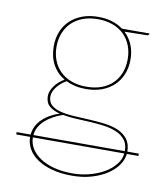

<svg xmlns="http://www.w3.org/2000/svg" viewBox="-79 -564 711 818"><g transform="rotate(10 277.0 -155.0)"><path d="M95 56Q95 81.5 108.5 103.8Q122 126 146.8 142.5Q171.5 159 207 168.5Q242.5 178 287 178Q325 178 360.8 168.5Q396.5 159 424.5 142.5Q452.5 126 470.2 103.8Q488 81.5 490.5 56ZM491 46Q491 16 477 -2Q463 -20 440 -30.2Q417 -40.5 387.5 -44.8Q358 -49 326.2 -50.8Q294.5 -52.5 263 -54Q231.5 -55.5 205 -60.5Q182.5 -53 163.2 -42.2Q144 -31.5 129.5 -18.2Q115 -5 106 11.2Q97 27.5 95.5 46ZM127 -342Q127 -309.5 137.8 -282.5Q148.5 -255.5 168.5 -236.2Q188.5 -217 217 -206.5Q245.5 -196 281 -196Q317.5 -196 346 -206.5Q374.5 -217 394.2 -236.2Q414 -255.5 424.5 -282.5Q435 -309.5 435 -342Q435 -374.5 424.2 -401.5Q413.5 -428.5 393.5 -447.8Q373.5 -467 345 -477.5Q316.5 -488 281 -488Q245.5 -488 217 -477.5Q188.5 -467 168.5 -447.8Q148.5 -428.5 137.8 -401.5Q127 -374.5 127 -342ZM551.5 56H501.5Q499 80.5 482.8 104.2Q466.5 128 438.5 146.5Q410.5 165 372 176.5Q333.5 188 287 188Q237.5 188 199.5 177.5Q161.5 167 135.5 149Q109.5 131 96.2 107Q83 83 83 56H23V46H83.5Q87 8 115.5 -20.2Q144 -48.5 190 -63.5Q161.5 -70.5 144.2 -85.5Q127 -100.5 127 -129Q127 -139 131.2 -150Q135.5 -161 143 -171.8Q150.5 -182.5 161.2 -192.2Q172 -202 185.5 -209.5Q151.5 -229.5 133.2 -263.5Q115 -297.5 115 -342Q115 -376.5 126.5 -405.2Q138 -434 159.8 -454.5Q181.5 -475 212 -486.5Q242.5 -498 281 -498Q313.5 -498 340.2 -489.8Q367 -481.5 388 -466H507V-464Q507 -461 504.5 -459Q502 -457 499 -457L401 -455Q423.5 -434 435.2 -405.5Q447 -377 447 -342Q447 -307 435.2 -278.2Q423.5 -249.5 401.8 -229Q380 -208.5 349.5 -197.2Q319 -186 281 -186Q256 -186 234.8 -190.8Q213.5 -195.5 195 -204.5Q170 -190.5 154 -169.5Q138 -148.5 138 -129Q138 -104.5 153.5 -91.2Q169 -78 194.5 -71.8Q220 -65.5 252.2 -63.8Q284.5 -62 318.5 -60.2Q352.5 -58.5 385.2 -54.5Q418 -50.5 443.8 -39.5Q469.5 -28.5 485.5 -8.2Q501.5 12 502 46H551.5Z"/></g></svg>

Font: Lato 2
Style: Regular
Weight: 100
Designer: Lukasz Dziedzic with Adam Twardoch and Botio Nikoltchev
Foundry: tyPoland Lukasz Dziedzic
Version: Version 2.015; 2015-08-06; http://www.latofonts.com/